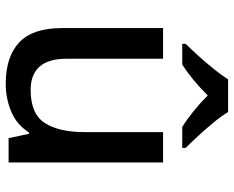

<svg xmlns="http://www.w3.org/2000/svg" viewBox="-93 -713 816 670"><g transform="rotate(90 315.0 -378.0)"><path d="M547 -539V0H462L447 -71H442Q416 -29 370 -9.5Q324 10 273 10Q178 10 128 -37Q78 -84 78 -186V-539H185V-202Q185 -77 294 -77Q377 -77 409 -126Q441 -175 441 -266V-539ZM371 -766Q384 -744 406.5 -716.5Q429 -689 453.5 -662.5Q478 -636 496 -618V-606H423Q397 -622 368.5 -645Q340 -668 313 -695Q259 -640 205 -606H133V-618Q152 -637 175.5 -663Q199 -689 221 -716.5Q243 -744 257 -766Z"/></g></svg>

Font: Noto Sans Tamil Medium
Style: Regular
Weight: 500
Designer: Jelle Bosma - Monotype Design Team
Foundry: Monotype Imaging Inc.
Version: Version 2.004; ttfautohint (v1.8.4.7-5d5b)